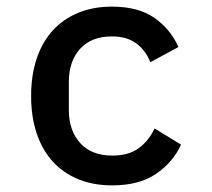

<svg xmlns="http://www.w3.org/2000/svg" viewBox="-20 -548 640 580"><path d="M74 -258Q74 -320 90.5 -370Q107 -420 138.5 -455Q170 -490 215.5 -509Q261 -528 318 -528Q398 -528 446.5 -494Q495 -460 519 -406L434 -360Q420 -396 391.5 -417Q363 -438 318 -438Q256 -438 222 -400.5Q188 -363 188 -301V-215Q188 -154 222 -116Q256 -78 320 -78Q368 -78 398.5 -100Q429 -122 447 -160L527 -111Q502 -57 451 -22.5Q400 12 319 12Q261 12 215.5 -7Q170 -26 138.5 -61Q107 -96 90.5 -146Q74 -196 74 -258Z"/></svg>

Font: IBM Plaex Mono Medium
Style: Regular
Weight: 500
Designer: Mike Abbink, Paul van der Laan, Pieter van Rosmalen
Foundry: Bold Monday
Version: Version 2.003